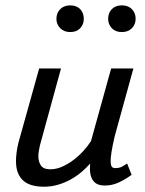

<svg xmlns="http://www.w3.org/2000/svg" viewBox="-20 -686 540 716"><path d="M39.6 0ZM407.7 -177.7Q399.4 -142.1 395.8 -119.1Q392.1 -96.2 392.6 -82.8Q393.1 -69.3 397.2 -64.2Q401.4 -59.1 408.2 -59.1Q425.8 -59.1 435.8 -64.9Q445.8 -70.8 454.1 -76.2L470.7 -34.2Q449.7 -18.1 423.6 -5.9Q397.5 6.3 369.1 5.9Q356.4 5.9 345.7 1.7Q335 -2.4 327.6 -12Q320.3 -21.5 317.1 -37.1Q314 -52.7 316.4 -76.2Q301.8 -59.6 283.2 -43.9Q264.6 -28.3 242.9 -16.4Q221.2 -4.4 196.3 2.9Q171.4 10.3 143.6 10.3Q121.6 10.3 102.5 5.6Q83.5 1 69.6 -10Q55.7 -21 47.6 -39.6Q39.6 -58.1 39.6 -85.9Q39.6 -100.6 42 -118.4Q44.4 -136.2 48.8 -153.8L126 -430.7H207.5L128.9 -144Q126.5 -132.8 124.8 -122.8Q123 -112.8 123 -103.5Q123 -83 132.6 -68.8Q142.1 -54.7 167.5 -54.7Q189.9 -54.7 211.9 -64.5Q233.9 -74.2 253.9 -89.4Q273.9 -104.5 290.8 -123Q307.6 -141.6 319.3 -159.7L394.5 -430.7H477.5ZM190.4 -615.7Q190.4 -637.7 204.6 -651.9Q218.8 -666 242.2 -666Q265.6 -666 279.1 -651.9Q292.5 -637.7 292.5 -615.7Q292.5 -595.2 279.1 -580.8Q265.6 -566.4 242.2 -566.4Q218.8 -566.4 204.6 -580.8Q190.4 -595.2 190.4 -615.7ZM383.3 -615.7Q383.3 -637.7 397 -651.9Q410.6 -666 434.1 -666Q458 -666 471.9 -651.9Q485.8 -637.7 485.8 -615.7Q485.8 -595.2 471.9 -580.8Q458 -566.4 434.1 -566.4Q410.6 -566.4 397 -580.8Q383.3 -595.2 383.3 -615.7Z"/></svg>

Font: PT Astra Sans
Style: Italic
Weight: 400
Italic angle: -16°
Designer: A.Korolkova, I. Chaeva
Foundry: ParaType Ltd
Version: Version 1.001; ttfautohint (v1.6)